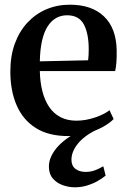

<svg xmlns="http://www.w3.org/2000/svg" viewBox="-20 -568 541 817"><path d="M270 11Q187 11 132.5 -23.2Q78 -57.5 51 -119.5Q24 -181.5 24 -263.5Q24 -330 43.2 -382.5Q62.5 -435 97 -472Q131.5 -509 177.5 -528.5Q223.5 -548 277 -548Q370.5 -548 422.5 -498.2Q474.5 -448.5 476.5 -355Q477 -323.5 475.2 -302Q473.5 -280.5 470 -265.5H149.5Q150.5 -218 160.5 -179.2Q170.5 -140.5 189.5 -112.5Q208.5 -84.5 237.5 -69.5Q266.5 -54.5 305 -54.5Q344 -54.5 384 -68Q424 -81.5 446 -99L463.5 -61.5Q447 -44 416.8 -27.5Q386.5 -11 348.2 0Q310 11 270 11ZM149.5 -307 355 -311.5Q356.5 -322.5 357 -334.8Q357.5 -347 357.5 -358.5Q357.5 -425 336.8 -464Q316 -503 265.5 -503Q239.5 -503 218.8 -491.2Q198 -479.5 182.8 -455.8Q167.5 -432 159 -395Q150.5 -358 149.5 -307ZM298.5 229Q272.5 229 247 220Q221.5 211 204.8 191.5Q188 172 188 140.5Q188 118 198.8 95.5Q209.5 73 229.2 52.2Q249 31.5 276 13.8Q303 -4 335 -17L360 -21L393.5 -17Q357.5 0 333.2 21Q309 42 296.5 65.2Q284 88.5 284 111.5Q284 137.5 301 150.5Q318 163.5 344.5 163.5Q365 163.5 383 157Q401 150.5 419.5 139.5L429.5 179Q414.5 192 394 203.2Q373.5 214.5 349.2 221.8Q325 229 298.5 229Z"/></svg>

Font: Merriweather 72pt SemiBold
Style: Regular
Weight: 600
Version: Version 2.100